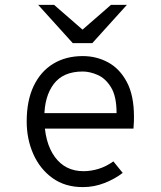

<svg xmlns="http://www.w3.org/2000/svg" viewBox="-20 -752 656 784"><path d="M318 12Q245.5 12 194.2 -25Q143 -62 116 -123Q89 -184 89 -256Q89 -341 117.5 -400.8Q146 -460.5 197.5 -491.8Q249 -523 318 -523Q374.5 -523 422 -497Q469.5 -471 498.2 -416.5Q527 -362 527 -276Q527 -268 526.8 -255.8Q526.5 -243.5 525 -227H145V-290H456Q456 -358.5 433.5 -395.2Q411 -432 378.8 -446Q346.5 -460 318 -460Q238 -460 199.5 -409Q161 -358 161 -273Q161 -170.5 203.5 -111.8Q246 -53 321 -53Q350.5 -53 381.5 -62.2Q412.5 -71.5 443 -93L481 -46Q449.5 -21.5 407 -4.8Q364.5 12 318 12ZM277 -576 136 -732H201L317 -631L433 -732H498L357 -576Z"/></svg>

Font: Overpass Mono Light
Style: Regular
Weight: 300
Monospace: yes
Designer: Delve Withrington, Dave Bailey
Foundry: Delve Fonts LLC
Version: Version 4.000